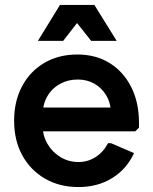

<svg xmlns="http://www.w3.org/2000/svg" viewBox="-20 -740 617 775"><path d="M297 15Q220 15 161.5 -19Q103 -53 70 -113Q37 -173 37 -253Q37 -332 69.5 -392.5Q102 -453 159.5 -486.5Q217 -520 292 -520Q367 -520 422.5 -485.5Q478 -451 509.5 -389Q541 -327 541 -244V-225L526 -210H91V-306H489L428 -283Q427 -325 408.5 -355.5Q390 -386 360.5 -402.5Q331 -419 294 -419Q254 -419 221 -400.5Q188 -382 170 -349.5Q152 -317 152 -274V-234Q152 -193 171.5 -159.5Q191 -126 224 -106Q257 -86 297 -86Q335 -86 366.5 -106.5Q398 -127 416 -162H428L521 -122Q491 -57 432.5 -21Q374 15 297 15ZM133 -575 222 -720H361L451 -575H348L291 -647L235 -575Z"/></svg>

Font: Fustat
Style: Bold
Weight: 700
Designer: Mohamed Gaber, Khaled Hosny, Laura Garcia Mut
Foundry: Kief Type Foundry, Alif Type Foundry, Hard Type Foundry
Version: Version 1.007